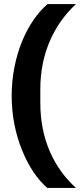

<svg xmlns="http://www.w3.org/2000/svg" viewBox="-20 -780 391 938"><path d="M37 -312C37 -408 56 -499 87 -576C118 -652 161 -716 212 -760H351C243 -660 177 -517 177 -346V-276C177 -99 244 41 351 138H211C163 97 119 32 88 -46C56 -124 37 -215 37 -312Z"/></svg>

Font: Plexus Sans Bold
Style: Regular
Weight: 700
Version: Version 2.001;PS 002.001;hotconv 1.0.70;makeotf.lib2.5.58329